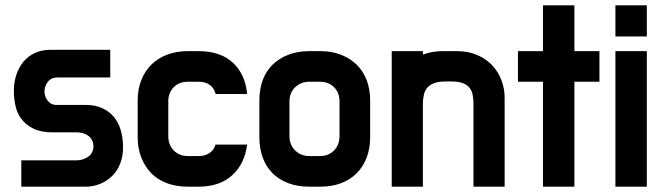

<svg xmlns="http://www.w3.org/2000/svg" viewBox="-20 -701 2493 721"><path d="M394 -410H195Q182 -410 173.5 -405.5Q165 -401 159 -393Q153 -385 150 -375.5Q147 -366 147 -357Q147 -338 159.5 -322.5Q172 -307 190 -307H302Q337 -307 363.5 -295Q390 -283 407.5 -262Q425 -241 433.5 -212Q442 -183 442 -150V-147Q442 -114 431.5 -87Q421 -60 402 -41Q383 -22 357 -11Q331 0 302 0H60V-99H268Q291 -99 310.5 -112Q330 -125 331 -151V-150Q331 -165 325.5 -175Q320 -185 311 -191.5Q302 -198 291 -201Q280 -204 268 -204H178Q134 -204 105.5 -218Q77 -232 60.5 -254Q44 -276 38 -304Q32 -332 32 -361Q32 -391 41 -419Q50 -447 67.5 -468.5Q85 -490 111 -502Q137 -514 170 -514H394Z M726 -115Q750 -115 767 -126.5Q784 -138 789 -158H908Q899 -86 852 -43Q805 0 726 0H685Q642 0 607 -13Q572 -26 548 -50.5Q524 -75 510.5 -109.5Q497 -144 497 -186V-323Q497 -366 510.5 -400Q524 -434 548 -458Q572 -482 607 -495.5Q642 -509 685 -509H726Q807 -509 854 -466Q901 -423 908 -348H790Q784 -370 768 -382Q752 -394 726 -394H685Q653 -394 632.5 -373.5Q612 -353 612 -320V-190Q612 -157 632.5 -136Q653 -115 685 -115Z M1182 -509Q1226 -509 1260.5 -495.5Q1295 -482 1319.5 -458Q1344 -434 1357 -400Q1370 -366 1370 -323V-186Q1370 -144 1357 -109.5Q1344 -75 1319.5 -50.5Q1295 -26 1260.5 -13Q1226 0 1182 0H1141Q1098 0 1063 -13Q1028 -26 1003.5 -50.5Q979 -75 966.5 -109.5Q954 -144 954 -186V-323Q954 -366 966.5 -400Q979 -434 1003.5 -458Q1028 -482 1063 -495.5Q1098 -509 1141 -509ZM1141 -394Q1110 -394 1088.5 -373.5Q1067 -353 1067 -320V-190Q1067 -157 1088.5 -136Q1110 -115 1141 -115H1182Q1214 -115 1234.5 -136Q1255 -157 1255 -190V-320Q1255 -353 1234.5 -373.5Q1214 -394 1182 -394Z M1652 -395Q1626 -395 1609.5 -388.5Q1593 -382 1584 -371Q1575 -360 1571.5 -344.5Q1568 -329 1568 -311V0H1451V-509H1568V-496Q1603 -509 1643 -509H1695Q1739 -509 1773 -494Q1807 -479 1829.5 -454.5Q1852 -430 1863.5 -398.5Q1875 -367 1875 -335V0H1758V-311Q1758 -329 1755 -344.5Q1752 -360 1743.5 -371Q1735 -382 1719 -388.5Q1703 -395 1676 -395Z M1925 -509H2019V-681H2137V-509H2231V-394H2137V0H2019V-394H1925Z M2409 0H2291V-509H2409ZM2409 -564H2291V-681H2409Z"/></svg>

Font: Do Hyeon
Style: Regular
Weight: 400
Version: Version 1.001